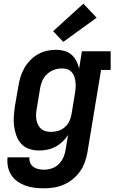

<svg xmlns="http://www.w3.org/2000/svg" viewBox="-20 -808 640 1041"><path d="M220 213Q194 213 168 210Q142 207 118.5 198.5Q95 190 75 176Q55 162 41.5 141.5Q28 121 23 96Q18 71 21 45H140Q138 61 144 75Q150 89 162 97.5Q174 106 189 109Q204 112 220 112Q241 112 262.5 104.5Q284 97 300 80.5Q316 64 324.5 43.5Q333 23 336 2L349 -76Q336 -56 318.5 -39.5Q301 -23 280 -12Q259 -1 236.5 3.5Q214 8 192 8Q164 8 138.5 -0.5Q113 -9 95.5 -28Q78 -47 69 -72Q60 -97 56.5 -123.5Q53 -150 55 -177.5Q57 -205 61 -233L80 -343Q84 -368 91.5 -392Q99 -416 112 -439Q125 -462 144 -481.5Q163 -501 186 -514Q209 -527 234 -532.5Q259 -538 284 -538Q307 -538 329 -532Q351 -526 367.5 -511.5Q384 -497 394 -477.5Q404 -458 409 -436L424 -530H580V-429H528L454 18Q449 45 440 71Q431 97 414.5 120.5Q398 144 375.5 162.5Q353 181 327 192.5Q301 204 273.5 208.5Q246 213 220 213ZM257 -93Q277 -93 296.5 -99Q316 -105 332 -119Q348 -133 356.5 -152Q365 -171 368 -190L386 -300Q389 -316 390 -331.5Q391 -347 389.5 -362Q388 -377 383.5 -391Q379 -405 369.5 -416Q360 -427 346 -432Q332 -437 317 -437Q295 -437 273.5 -429.5Q252 -422 235 -406Q218 -390 209 -369Q200 -348 197 -327L179 -217Q176 -202 175.5 -187Q175 -172 177.5 -158Q180 -144 186.5 -131Q193 -118 203.5 -109Q214 -100 228 -96.5Q242 -93 257 -93ZM323 -581 268 -639 432 -788 504 -712Z"/></svg>

Font: Iosevka Curly Slab ExObl
Style: Bold
Weight: 700
Width: 7
Italic angle: -9°
Monospace: yes
Designer: Belleve Invis
Foundry: Belleve Invis
Version: Version 11.0.0; ttfautohint (v1.8.3)